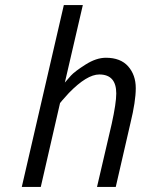

<svg xmlns="http://www.w3.org/2000/svg" viewBox="-20 -738 556 758"><path d="M398 -510Q456 -510 486 -476Q516 -442 516 -390Q516 -338 495 -252L437 0H363L421 -249Q439 -331 439 -369Q439 -444 372 -444Q323 -444 252 -371Q236 -354 226 -342L217 -331L141 0H66L232 -718H307L236 -412Q245 -423 260 -439.5Q275 -456 317.5 -483Q360 -510 398 -510Z"/></svg>

Font: TitilliumWebItalic
Style: Italic
Weight: 400
Italic angle: -13°
Version: Version 1.001;PS 57.000;hotconv 1.0.70;makeotf.lib2.5.55311